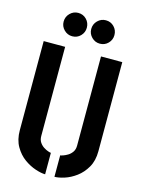

<svg xmlns="http://www.w3.org/2000/svg" viewBox="-133 -975 780 1055"><g transform="rotate(15 257.5 -447.0)"><path d="M335 -766Q308 -766 288.5 -785.5Q269 -805 269 -832Q269 -860 288.5 -879.5Q308 -899 335 -899Q363 -899 382 -879.5Q401 -860 401 -832Q401 -805 382 -785.5Q363 -766 335 -766ZM178 -766Q151 -766 131.5 -785.5Q112 -805 112 -832Q112 -860 131.5 -879.5Q151 -899 178 -899Q206 -899 225 -879.5Q244 -860 244 -832Q244 -805 225 -785.5Q206 -766 178 -766ZM231 5Q209 5 175.5 -6Q142 -17 110 -40Q78 -63 56 -101Q34 -139 34 -193V-700H156V-193Q156 -171 166 -156.5Q176 -142 189.5 -133.5Q203 -125 215 -121Q227 -117 231 -117ZM284 5V-117Q288 -117 300 -121Q312 -125 326 -133.5Q340 -142 350 -156.5Q360 -171 360 -193V-700H481V-193Q481 -139 459 -101Q437 -63 405 -39.5Q373 -16 340 -5.5Q307 5 284 5Z"/></g></svg>

Font: Stick No Bills ExtraLight
Style: Bold
Weight: 700
Version: Version 2.000